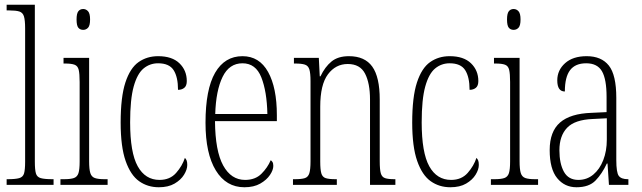

<svg xmlns="http://www.w3.org/2000/svg" viewBox="-20 -780 2709 810"><path d="M8 0V-24H12Q45 -24 61 -28.5Q77 -33 81.5 -48.5Q86 -64 86 -98V-660Q86 -695 81 -711Q76 -727 61.5 -731.5Q47 -736 20 -736H8V-760H127V-98Q127 -64 131.5 -48.5Q136 -33 152 -28.5Q168 -24 201 -24H206V0Z M331 -654Q318 -654 310.5 -663Q303 -672 303 -698Q303 -723 310.5 -732.5Q318 -742 331 -742Q343 -742 351.5 -732.5Q360 -723 360 -698Q360 -672 351.5 -663Q343 -654 331 -654ZM235 0V-24H250Q278 -24 292 -29Q306 -34 311 -49.5Q316 -65 316 -99V-434Q316 -469 312 -485.5Q308 -502 294.5 -507Q281 -512 255 -512H248V-536H356V-100Q356 -66 361 -50Q366 -34 380 -29Q394 -24 421 -24H434V0Z M650 10Q603 10 567 -15.5Q531 -41 510 -101Q489 -161 489 -263Q489 -371 509 -432Q529 -493 564.5 -518Q600 -543 647 -543Q706 -543 737 -513Q768 -483 768 -438Q768 -418 757.5 -409.5Q747 -401 731 -401Q731 -455 712.5 -484Q694 -513 647 -513Q612 -513 585.5 -491Q559 -469 544 -415Q529 -361 529 -264Q529 -136 561 -78.5Q593 -21 653 -21Q697 -21 723 -50.5Q749 -80 760 -114Q765 -109 767.5 -102.5Q770 -96 770 -84Q770 -65 756.5 -43Q743 -21 716.5 -5.5Q690 10 650 10Z M1011 10Q934 10 890.5 -61Q847 -132 847 -262Q847 -403 887.5 -473Q928 -543 1003 -543Q1074 -543 1111 -476.5Q1148 -410 1148 -294V-269H887Q888 -143 921.5 -82Q955 -21 1014 -21Q1057 -21 1083 -47Q1109 -73 1122 -104Q1126 -102 1129.5 -96.5Q1133 -91 1133 -80Q1133 -63 1119 -42Q1105 -21 1078 -5.5Q1051 10 1011 10ZM1108 -299Q1106 -394 1082.5 -453.5Q1059 -513 1003 -513Q947 -513 919 -455.5Q891 -398 888 -299Z M1216 0V-24H1224Q1252 -24 1266 -28.5Q1280 -33 1285 -49Q1290 -65 1290 -100V-438Q1290 -472 1285 -487.5Q1280 -503 1266 -507.5Q1252 -512 1225 -512H1220V-536H1325L1329 -458H1332Q1351 -498 1378.5 -520.5Q1406 -543 1452 -543Q1519 -543 1550.5 -499Q1582 -455 1582 -360V-100Q1582 -65 1586.5 -49Q1591 -33 1604.5 -28.5Q1618 -24 1644 -24H1648V0H1541V-360Q1541 -429 1520 -469.5Q1499 -510 1447 -510Q1396 -510 1363.5 -466.5Q1331 -423 1331 -330V-99Q1331 -65 1335.5 -49Q1340 -33 1354 -28.5Q1368 -24 1395 -24H1401V0Z M1880 10Q1833 10 1797 -15.5Q1761 -41 1740 -101Q1719 -161 1719 -263Q1719 -371 1739 -432Q1759 -493 1794.5 -518Q1830 -543 1877 -543Q1936 -543 1967 -513Q1998 -483 1998 -438Q1998 -418 1987.5 -409.5Q1977 -401 1961 -401Q1961 -455 1942.5 -484Q1924 -513 1877 -513Q1842 -513 1815.5 -491Q1789 -469 1774 -415Q1759 -361 1759 -264Q1759 -136 1791 -78.5Q1823 -21 1883 -21Q1927 -21 1953 -50.5Q1979 -80 1990 -114Q1995 -109 1997.5 -102.5Q2000 -96 2000 -84Q2000 -65 1986.5 -43Q1973 -21 1946.5 -5.5Q1920 10 1880 10Z M2147 -654Q2134 -654 2126.5 -663Q2119 -672 2119 -698Q2119 -723 2126.5 -732.5Q2134 -742 2147 -742Q2159 -742 2167.5 -732.5Q2176 -723 2176 -698Q2176 -672 2167.5 -663Q2159 -654 2147 -654ZM2051 0V-24H2066Q2094 -24 2108 -29Q2122 -34 2127 -49.5Q2132 -65 2132 -99V-434Q2132 -469 2128 -485.5Q2124 -502 2110.5 -507Q2097 -512 2071 -512H2064V-536H2172V-100Q2172 -66 2177 -50Q2182 -34 2196 -29Q2210 -24 2237 -24H2250V0Z M2412 10Q2362 10 2330.5 -28.5Q2299 -67 2299 -147Q2299 -225 2342.5 -263Q2386 -301 2476 -304L2539 -307V-371Q2539 -446 2519.5 -479.5Q2500 -513 2453 -513Q2407 -513 2385 -484Q2363 -455 2363 -394Q2331 -394 2331 -441Q2331 -484 2364 -513.5Q2397 -543 2455 -543Q2517 -543 2548.5 -503.5Q2580 -464 2580 -367V-105Q2580 -52 2590.5 -38Q2601 -24 2629 -24H2631V0H2549L2543 -90H2540Q2520 -47 2492.5 -18.5Q2465 10 2412 10ZM2420 -21Q2456 -21 2483 -43.5Q2510 -66 2525 -104.5Q2540 -143 2540 -191V-281L2481 -278Q2405 -275 2372.5 -241Q2340 -207 2340 -146Q2340 -90 2359 -55.5Q2378 -21 2420 -21Z"/></svg>

Font: Noto Serif Tamil ExtraCondensed ExtraLight
Style: Italic
Weight: 200
Width: 2
Italic angle: -12°
Designer: Indian Type Foundry, Tom Grace, and the Monotype Design Team
Foundry: Monotype Imaging Inc.
Version: Version 2.003; ttfautohint (v1.8.4.7-5d5b)